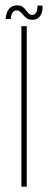

<svg xmlns="http://www.w3.org/2000/svg" viewBox="-20 -698 180 718"><path d="M60 0V-600H80V0ZM120 -677H139Q140.5 -651.5 129.8 -637.8Q119 -624 102 -624Q88.5 -624 80.8 -629.2Q73 -634.5 67.5 -641.5Q62 -648.5 56 -653.8Q50 -659 41 -659Q32.5 -659 27 -650.8Q21.5 -642.5 20 -627H1Q3 -652 14 -665Q25 -678 43.5 -678Q57 -678 64.5 -672.5Q72 -667 77 -660Q82 -653 87.2 -647.5Q92.5 -642 102 -642Q109 -642 115 -651Q121 -660 120 -677Z"/></svg>

Font: Big Shoulders Display Thin Thin
Style: Regular
Weight: 250
Version: Version 2.002